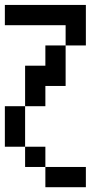

<svg xmlns="http://www.w3.org/2000/svg" viewBox="-20 -687 457 790"><path d="M0 -83.3V-250H83.3V-83.3ZM0 -583.3V-666.7H333.3V-500H250V-583.3ZM83.3 -83.3H166.7V0H83.3ZM83.3 -416.7H166.7V-500H250V-333.3H166.7V-250H83.3ZM166.7 0H333.3V83.3H166.7Z"/></svg>

Font: Galmuri11 Condensed
Style: Regular
Weight: 400
Width: 3
Designer: Lee Minseo (quiple)
Version: Version 2.399;hotconv 1.1.1;makeotfexe 2.6.0 DEVELOPMENT